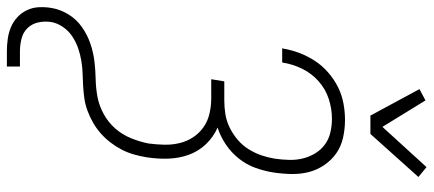

<svg xmlns="http://www.w3.org/2000/svg" viewBox="-366 -652 1229 544"><g transform="rotate(90 248.0 -379.5)"><path d="M121 215Q103 215 85.5 212.5Q68 210 52.5 203.5Q37 197 24.5 185.5Q12 174 4.5 158.5Q-3 143 -4 125Q-5 107 -2 89Q2 64 16 41Q30 18 52 2.5Q74 -13 99 -21.5Q124 -30 149 -33Q174 -36 199 -36.5Q224 -37 249 -41.5Q274 -46 298 -59Q322 -72 339.5 -92Q357 -112 367 -136.5Q377 -161 382 -186Q385 -209 385.5 -231Q386 -253 381 -274Q376 -295 364.5 -312.5Q353 -330 336 -342Q319 -354 297.5 -359Q276 -364 254 -364H200L206 -401H260Q279 -401 298.5 -404Q318 -407 336.5 -416Q355 -425 371 -438.5Q387 -452 398 -469.5Q409 -487 415.5 -506Q422 -525 425 -544Q428 -564 428.5 -584.5Q429 -605 424.5 -623.5Q420 -642 410 -658.5Q400 -675 385 -686Q370 -697 351 -701.5Q332 -706 312 -706Q284 -706 256 -697Q228 -688 205.5 -668Q183 -648 170 -621Q157 -594 153 -567L152 -565H112L113 -567Q117 -591 125.5 -613.5Q134 -636 147.5 -657Q161 -678 180.5 -695Q200 -712 222 -723Q244 -734 268 -738.5Q292 -743 315 -743Q341 -743 365.5 -737.5Q390 -732 409.5 -718.5Q429 -705 443 -684.5Q457 -664 463 -640.5Q469 -617 468.5 -591Q468 -565 464 -539Q460 -514 451 -489Q442 -464 425 -442.5Q408 -421 385 -405.5Q362 -390 337 -382Q364 -370 384 -349Q404 -328 414 -300.5Q424 -273 425 -242Q426 -211 421 -180Q418 -162 413 -144.5Q408 -127 399.5 -110.5Q391 -94 379.5 -79Q368 -64 354 -51.5Q340 -39 323.5 -29.5Q307 -20 289.5 -13.5Q272 -7 254 -4.5Q236 -2 218.5 -1Q201 0 183.5 0.5Q166 1 148 4Q130 7 112.5 13Q95 19 79 29.5Q63 40 52 56Q41 72 38 89Q35 108 39 126Q43 144 55 156.5Q67 169 85 173.5Q103 178 121 178H164V215ZM303 -815 228 -954 260 -971 335 -849 449 -974 477 -951 355 -815Z"/></g></svg>

Font: Iosevka Term Curly XLt Obl
Style: Regular
Weight: 200
Italic angle: -9°
Designer: Belleve Invis
Foundry: Belleve Invis
Version: Version 32.3.0